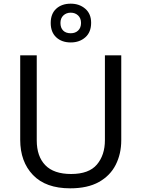

<svg xmlns="http://www.w3.org/2000/svg" viewBox="-20 -1015 771 1045"><path d="M640 -252Q640 -178 610 -118.5Q580 -59 518.5 -24.5Q457 10 362 10Q229 10 159.5 -62.5Q90 -135 90 -254V-714H180V-251Q180 -164 226.5 -116Q273 -68 367 -68Q464 -68 507.5 -119.5Q551 -171 551 -252V-714H640ZM365 -784Q316 -784 286 -812Q256 -840 256 -890Q256 -940 286 -967.5Q316 -995 365 -995Q412 -995 444 -967.5Q476 -940 476 -891Q476 -840 444.5 -812Q413 -784 365 -784ZM365 -834Q390 -834 405.5 -849Q421 -864 421 -890Q421 -916 405 -931Q389 -946 365 -946Q341 -946 325 -931Q309 -916 309 -890Q309 -864 323.5 -849Q338 -834 365 -834Z"/></svg>

Font: Noto Sans Gunjala Gondi Semibold
Style: Regular
Weight: 600
Designer: Ek Type
Foundry: Ek Type
Version: Version 1.004; ttfautohint (v1.8.4.7-5d5b)